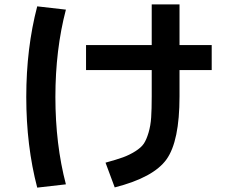

<svg xmlns="http://www.w3.org/2000/svg" viewBox="-20 -803 1040 877"><path d="M373 -597H673V-783H800V-597H947V-483H800V-363Q800 -158 740.5 -75Q681 8 504 53L462 -60Q513 -74 542 -84.5Q571 -95 598 -112Q625 -129 637 -147Q649 -165 658.5 -197Q668 -229 670.5 -266.5Q673 -304 673 -363V-483H373ZM281 -759Q233 -576 233 -360Q233 -144 281 39L150 54Q100 -137 100 -360Q100 -583 150 -774Z"/></svg>

Font: Mplus 1p Bold
Style: Bold
Weight: 700
Version: Version 1.061